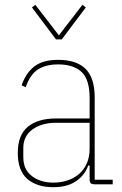

<svg xmlns="http://www.w3.org/2000/svg" viewBox="-20 -767 508 799"><path d="M376 0Q362 0 357.5 -4.5Q353 -9 353 -23V-78H347Q333 -38 296.5 -13Q260 12 202 12Q133 12 93.5 -22.5Q54 -57 54 -131Q54 -205 96 -239.5Q138 -274 212 -274H353V-359Q353 -436 319.5 -467.5Q286 -499 222 -499Q171 -499 138 -478Q105 -457 87 -404L70 -412Q88 -464 123.5 -491Q159 -518 222 -518Q298 -518 336 -480.5Q374 -443 374 -362V-19H449V0ZM202 -7Q233 -7 260.5 -16Q288 -25 308.5 -42.5Q329 -60 341 -86.5Q353 -113 353 -148V-256H212Q154 -256 115.5 -228.5Q77 -201 77 -151V-112Q77 -62 112.5 -34.5Q148 -7 202 -7ZM213 -603 113 -736 127 -747 225 -620 323 -747 337 -736 237 -603Z"/></svg>

Font: IBM Plex Sans Condensed Thin
Style: Regular
Weight: 100
Width: 3
Designer: Mike Abbink, Paul van der Laan, Pieter van Rosmalen
Foundry: Bold Monday
Version: Version 1.3